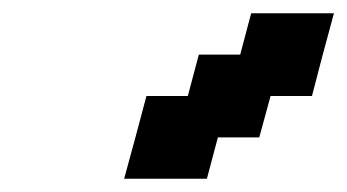

<svg xmlns="http://www.w3.org/2000/svg" viewBox="-20 -895 524 290"><path d="M167.5 -625H292.5L309.1 -687.5H371.6L388.7 -750H451.2Q456.5 -771 467.5 -812.5Q478.5 -854 484.4 -875H359.4L342.8 -812.5H280.3L263.7 -750H201.2Q195.8 -729.5 184.6 -687.7Q173.3 -646 167.5 -625Z"/></svg>

Font: Faithful 32x
Style: Oblique
Weight: 400
Foundry: Faithful Resource Pack
Version: Version 1.0; January 27, 2023